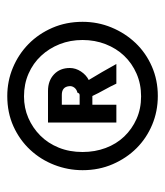

<svg xmlns="http://www.w3.org/2000/svg" viewBox="17 -777 454 528"><g transform="rotate(-90 244.0 -513.0)"><path d="M244 -306Q202 -306 165 -321.5Q128 -337 100.5 -364.5Q73 -392 56.5 -430Q40 -468 40 -513Q40 -553 54.5 -590.5Q69 -628 96 -657Q123 -686 160.5 -703Q198 -720 244 -720Q285 -720 322 -704.5Q359 -689 387 -661.5Q415 -634 431.5 -596Q448 -558 448 -513Q448 -471 432.5 -433.5Q417 -396 390 -367.5Q363 -339 325.5 -322.5Q288 -306 244 -306ZM243 -352Q277 -352 305.5 -364.5Q334 -377 354.5 -398.5Q375 -420 386.5 -449.5Q398 -479 398 -513Q398 -547 386.5 -576Q375 -605 354.5 -627Q334 -649 305.5 -661.5Q277 -674 243 -674Q211 -674 183.5 -662Q156 -650 135 -629Q114 -608 102 -578.5Q90 -549 90 -513Q90 -479 101 -449.5Q112 -420 132.5 -398.5Q153 -377 181 -364.5Q209 -352 243 -352ZM171 -420V-608H243H258Q286 -608 303.5 -591.5Q321 -575 321 -548Q321 -532 311.5 -517.5Q302 -503 288 -496Q310 -460 332 -420H278Q270 -437 261 -453Q252 -469 244 -486H220V-420ZM247 -570H220V-521H246Q250 -521 251 -523Q253 -525 253 -527Q262 -529 267 -535.5Q272 -542 271 -550Q269 -570 247 -570Z"/></g></svg>

Font: Rosa Sans
Style: Bold
Weight: 700
Designer: Pentagram / MCKL
Foundry: Pentagram / MCKL
Version: Version 1.005;September 16, 2019;FontCreator 11.5.0.2425 64-